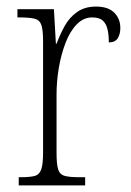

<svg xmlns="http://www.w3.org/2000/svg" viewBox="-20 -564 398 584"><path d="M37 0V-25H43Q72 -25 86 -29Q100 -33 105.5 -49Q111 -65 111 -100V-438Q111 -472 106 -487.5Q101 -503 85.5 -507Q70 -511 39 -511H33V-536H144L150 -431H152Q162 -458 176.5 -484.5Q191 -511 214.5 -527.5Q238 -544 272 -544Q309 -544 327.5 -525.5Q346 -507 346 -479Q346 -460 338 -447.5Q330 -435 311 -435Q311 -458 307 -475Q303 -492 292.5 -501.5Q282 -511 260 -511Q234 -511 213.5 -490Q193 -469 179.5 -434Q166 -399 159 -358Q152 -317 152 -276V-99Q152 -64 157 -48.5Q162 -33 177 -29Q192 -25 220 -25H239V0Z"/></svg>

Font: Noto Serif Khmer Condensed ExtraLight
Style: Regular
Weight: 250
Width: 3
Designer: Danh Hong and the Monotype Design Team
Foundry: Monotype Imaging Inc.
Version: Version 2.004